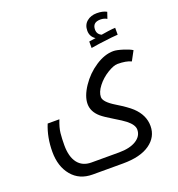

<svg xmlns="http://www.w3.org/2000/svg" viewBox="-171 -899 1182 1278"><g transform="rotate(-20 419.5 -260.0)"><path d="M768.1 -377.9Q733.9 -395 671.9 -395Q644.5 -395 599.9 -367.7Q555.2 -340.3 524.2 -300.3Q493.2 -260.3 493.2 -225.3Q493.2 -190.4 567.4 -145.3Q641.6 -100.1 672.9 -70.8Q738.3 -9.3 738 68.1Q737.8 145.5 670.9 192.9Q604 240.2 481 240.2H266.1Q172.4 240.2 118.7 175.3Q64.9 110.4 64.9 7.3Q64.9 -95.7 100.1 -181.2H183.1Q162.6 -130.4 158.7 -92.3Q154.8 -54.2 154.8 -6.8Q154.8 74.2 188.5 118.2Q222.2 162.1 285.2 162.1H481Q557.6 162.1 602.3 134.3Q647 106.4 647 60.1Q647 26.4 600.1 -10.7Q578.6 -27.8 522.7 -61.3Q466.8 -94.7 442.9 -115.2Q394 -157.7 394 -212.2Q394 -266.6 438.2 -332.8Q482.4 -398.9 547.9 -441.9Q613.3 -484.9 674.8 -484.9Q698.7 -484.9 741.9 -471.2Q785.2 -457.5 804.2 -444.8ZM727.1 -744.6 711.9 -699.7Q691.9 -711.9 666 -711.9Q609.9 -711.9 609.9 -660.6Q609.9 -627.9 640.1 -613.8Q649.9 -616.2 688 -621.3Q726.1 -626.5 740.2 -626.5V-577.6Q718.3 -577.6 603 -562.5L546.9 -553.7V-599.6L594.2 -606.4Q559.1 -629.4 559.1 -671.1Q559.1 -712.9 587.2 -736.3Q615.2 -759.8 657.7 -759.8Q700.2 -759.8 727.1 -744.6Z"/></g></svg>

Font: DroidArabicKufi
Style: Regular
Weight: 400
Designer: Pascal Zoghbi
Foundry: Ascender Corporation
Version: Version 1.00